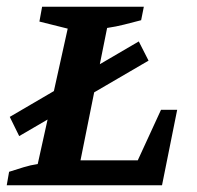

<svg xmlns="http://www.w3.org/2000/svg" viewBox="-29 -550 586 570"><path d="M449 -224H497L452 0H-9L-2 -40Q20 -47 41 -53.5Q62 -60 83 -63L172 -465L88 -486L96 -530H398L390 -490Q363 -483 339.5 -477Q316 -471 289 -467L210 -74H380ZM28 -146 0 -203 383 -427 412 -370Z"/></svg>

Font: Piazzolla SC SemiBold
Style: Italic
Weight: 600
Italic angle: -11.3°
Designer: Juan Pablo del Peral
Foundry: Huerta Tipografica
Version: Version 1.330